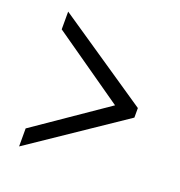

<svg xmlns="http://www.w3.org/2000/svg" viewBox="-97 -688 620 661"><g transform="rotate(20 212.5 -358.0)"><path d="M43 -111 382 -340V-375L43 -605V-540L305 -357L43 -177Z"/></g></svg>

Font: Noto Serif Lao ExtCond
Style: Regular
Weight: 400
Width: 2
Designer: Monotype Design Team
Foundry: Monotype Imaging Inc.
Version: Version 2.004